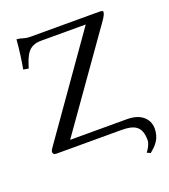

<svg xmlns="http://www.w3.org/2000/svg" viewBox="-149 -764 916 1043"><g transform="rotate(-20 309.0 -243.0)"><path d="M191 -605H449L49 -37C43 -29 40 -22 40 -16C40 -9 43 0 60 0H436C510 0 550 20 550 100C550 116 540 140 522 163L542 172C577 143 608 114 608 52C608 14 581 -45 484 -45H155L541 -591C554 -610 563 -625 563 -636C563 -642 560 -645 539 -645H150C102 -645 105 -655 68 -658C64 -604 54 -532 46 -491L76 -486C98 -555 115 -605 191 -605Z"/></g></svg>

Font: Libertinus Serif
Style: Regular
Weight: 400
Designer: Philipp H. Poll
Foundry: Khaled Hosny
Version: Version 6.2